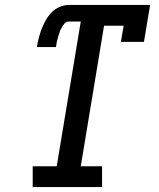

<svg xmlns="http://www.w3.org/2000/svg" viewBox="-20 -755 640 775"><path d="M112 0V-84H209L306 -668H257Q247 -668 240 -659.5Q233 -651 228 -642Q223 -633 220 -623.5Q217 -614 214 -604Q211 -594 209 -584.5Q207 -575 206 -565H129Q132 -584 136.5 -602Q141 -620 148 -638Q155 -656 164.5 -673Q174 -690 188 -704.5Q202 -719 220.5 -727Q239 -735 257 -735H586L561 -586H468L479 -651H400L306 -84H392V0Z"/></svg>

Font: Iosevka Curly Slab MdEx
Style: Italic
Weight: 500
Width: 7
Italic angle: -9°
Monospace: yes
Designer: Belleve Invis
Foundry: Belleve Invis
Version: Version 11.0.0; ttfautohint (v1.8.3)